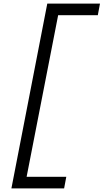

<svg xmlns="http://www.w3.org/2000/svg" viewBox="-20 -855 590 1060"><path d="M43 185 241 -835H532L520 -771H301L127 121H346L334 185Z"/></svg>

Font: Lode Term
Style: Italic
Weight: 400
Italic angle: -11°
Monospace: yes
Designer: Belleve Invis
Foundry: Belleve Invis
Version: Version 29.2.0